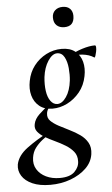

<svg xmlns="http://www.w3.org/2000/svg" viewBox="-105 -640 562 961"><g transform="rotate(-5 175.5 -160.0)"><path d="M109 281Q55 281 19 265Q-17 249 -33.5 222.5Q-50 196 -45 165Q-36 121 11 86Q58 51 121 18L128 26Q108 38 88 54Q68 70 53 90Q38 110 34 138Q29 171 44.5 196.5Q60 222 90 236.5Q120 251 159 251Q210 251 233.5 227.5Q257 204 257 175Q258 147 242.5 127.5Q227 108 202.5 93Q178 78 151 65.5Q124 53 101 39.5Q78 26 65 9.5Q52 -7 57 -29Q62 -54 85 -76Q108 -98 141 -123L149 -116Q139 -111 131.5 -99.5Q124 -88 123 -76Q120 -54 135 -39Q150 -24 175 -10.5Q200 3 228 16.5Q256 30 280 47Q304 64 317.5 88Q331 112 326 146Q320 186 289 216Q258 246 211 263.5Q164 281 109 281ZM153 -98Q112 -98 86.5 -119Q61 -140 52 -173.5Q43 -207 51 -246Q59 -289 84 -321.5Q109 -354 145.5 -373Q182 -392 224 -392Q266 -392 291.5 -371.5Q317 -351 325.5 -318Q334 -285 326 -246Q317 -200 290 -167Q263 -134 227 -116Q191 -98 153 -98ZM179 -119Q203 -119 224 -149.5Q245 -180 251 -231Q254 -260 251 -293Q248 -326 235.5 -349Q223 -372 199 -372Q175 -372 153.5 -339.5Q132 -307 126 -259Q122 -221 126.5 -189Q131 -157 145 -138Q159 -119 179 -119ZM261 -346 260 -353Q290 -372 326.5 -383.5Q363 -395 391 -395Q396 -395 396.5 -385Q397 -375 394.5 -363Q392 -351 389 -342Q386 -333 383 -335Q359 -351 324.5 -354.5Q290 -358 261 -346ZM247 -499Q223 -499 208.5 -512.5Q194 -526 194 -552Q194 -574 208.5 -587.5Q223 -601 247 -601Q271 -601 284 -587.5Q297 -574 297 -552Q297 -499 247 -499Z"/></g></svg>

Font: Cormorant SemiBold
Style: Italic
Weight: 600
Italic angle: -10°
Designer: Christian Thalmann (Catharsis Fonts)
Foundry: Catharsis Fonts
Version: Version 4.000